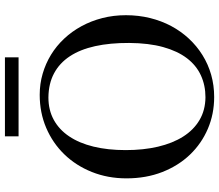

<svg xmlns="http://www.w3.org/2000/svg" viewBox="-74 -782 872 763"><g transform="rotate(-90 361.5 -400.0)"><path d="M683.1 -335Q683.1 -285.2 671.9 -239.5Q660.6 -193.8 639.9 -155Q619.1 -116.2 589.8 -84.7Q560.5 -53.2 524.4 -30.8Q488.3 -8.3 446.3 3.7Q404.3 15.6 357.9 15.6Q290.5 15.6 231.7 -9.5Q172.9 -34.7 128.9 -80.6Q85 -126.5 59.8 -190.7Q34.7 -254.9 34.7 -333Q34.7 -407.2 60.1 -470.5Q85.4 -533.7 130.1 -579.8Q174.8 -626 235.4 -651.9Q295.9 -677.7 366.7 -677.7Q410.2 -677.7 450.4 -666Q490.7 -654.3 525.9 -632.8Q561 -611.3 589.8 -580.6Q618.7 -549.8 639.4 -511.7Q660.2 -473.6 671.6 -429.2Q683.1 -384.8 683.1 -335ZM572.8 -322.3Q573.2 -397.9 560.1 -457.5Q546.9 -517.1 519.8 -558.1Q492.7 -599.1 451.9 -620.8Q411.1 -642.6 356 -643.1Q306.2 -643.1 267.3 -621.8Q228.5 -600.6 201.7 -560.8Q174.8 -521 160.9 -464.1Q147 -407.2 147 -335.9Q147 -265.6 160.6 -207.5Q174.3 -149.4 200.7 -107.7Q227.1 -65.9 266.4 -42.7Q305.7 -19.5 356.9 -19Q404.3 -19 443.8 -37.1Q483.4 -55.2 512 -92.5Q540.5 -129.9 556.4 -187Q572.3 -244.1 572.8 -322.3ZM201.7 -761.7V-815.9H515.6V-761.7Z"/></g></svg>

Font: Doulos SIL Phon
Style: Regular
Weight: 400
Designer: Walt Agee, Victor Gaultney, Peter Martin, Debbi Hosken, Becca Hirsbrunner
Foundry: SIL International
Version: Version 5.000